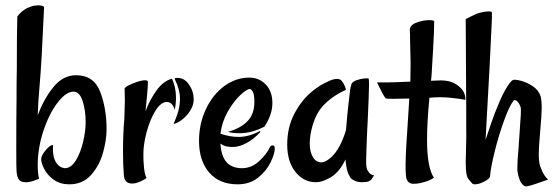

<svg xmlns="http://www.w3.org/2000/svg" viewBox="-20 -669 2057 708"><path d="M131.8 -82Q131.8 -95.7 148.9 -115.7Q166 -135.7 175.8 -133.8Q171.9 -81.1 195.3 -59.6Q204.1 -50.8 218.8 -48.8Q242.2 -48.8 259.8 -77.6Q277.3 -106.4 286.6 -146.5Q295.9 -186.5 295.9 -217.8Q295.9 -261.7 284.7 -296.4Q273.4 -331.1 251 -331.1Q223.6 -331.1 192.4 -290.5Q161.1 -250 140.1 -186.5Q119.1 -123 119.1 -59.6Q119.1 -29.3 124 -9.8Q100.6 0 86.9 2Q77.1 3.9 74.2 2.9Q58.6 2.9 50.8 -5.4Q43 -13.7 41 -38.1Q40 -44.9 40 -124Q40 -234.4 41 -303.7Q41 -377.9 42 -411.1Q42 -547.9 43.9 -608.4Q58.6 -627.9 80.1 -639.6Q92.8 -644.5 102.5 -647.5L119.1 -649.4Q136.7 -649.4 142.6 -643.6L133.8 -463.9L129.9 -403.3L124 -327.1Q121.1 -299.8 119.1 -243.2Q140.6 -302.7 176.3 -347.2Q211.9 -391.6 260.7 -391.6Q326.2 -391.6 349.6 -330.1Q373 -268.6 373 -192.4Q373 -153.3 359.9 -106Q346.7 -58.6 315.9 -23.9Q285.2 10.7 235.4 10.7Q202.1 10.7 178.7 -5.9Q155.3 -22.5 143.6 -44.9Q131.8 -67.4 131.8 -82Z M466.8 7.8Q437.5 7.8 436.5 -26.4Q433.6 -60.5 433.6 -108.4Q433.6 -179.7 438.5 -230.5L440.4 -296.9L439.5 -341.8Q439.5 -348.6 468.8 -360.8Q498 -373 514.6 -373Q525.4 -373 525.4 -367.2Q525.4 -341.8 516.6 -258.8Q532.2 -300.8 557.1 -335.4Q582 -370.1 614.3 -378.9Q628.9 -346.7 628.9 -310.5Q628.9 -283.2 624 -263.7Q621.1 -277.3 613.3 -285.2Q605.5 -293 595.7 -293Q573.2 -293 553.2 -260.7Q533.2 -228.5 521 -183.1Q508.8 -137.7 508.8 -103.5V-92.8Q508.8 -75.2 509.8 -67.4Q511.7 -27.3 520.5 -12.7Q511.7 -5.9 496.1 1Q480.5 7.8 466.8 7.8ZM643.6 -305.7Q643.6 -338.9 625 -376Q623 -379.9 626 -380.9Q628.9 -381.8 634.8 -381.8Q660.2 -381.8 677.2 -356.9Q694.3 -332 694.3 -301.8Q694.3 -282.2 682.1 -262.2Q669.9 -242.2 652.3 -228.5Q634.8 -214.8 620.1 -211.9Q632.8 -241.2 638.2 -262.2Q643.6 -283.2 643.6 -305.7Z M713.9 -149.4Q713.9 -212.9 739.3 -266.6Q764.6 -320.3 807.1 -351.6Q849.6 -382.8 899.4 -382.8Q935.5 -382.8 960 -357.4Q984.4 -332 984.4 -289.1Q984.4 -246.1 955.1 -202.1Q908.2 -177.7 863.3 -177.7Q838.9 -177.7 820.3 -182.6Q868.2 -196.3 893.1 -222.7Q918 -249 918 -292Q918 -321.3 912.1 -331.1Q906.2 -340.8 901.4 -340.8Q889.6 -340.8 864.7 -316.9Q839.8 -293 818.8 -255.4Q797.9 -217.8 793 -175.8Q828.1 -164.1 859.4 -164.1Q897.5 -164.1 935.5 -184.6Q938.5 -186.5 939.5 -185.1Q940.4 -183.6 938.5 -180.7Q916 -156.2 889.2 -141.6Q862.3 -127 837.9 -127Q822.3 -127 812 -129.9Q801.8 -132.8 793 -139.6V-136.7Q796.9 -89.8 816.9 -69.3Q836.9 -48.8 872.1 -48.8Q908.2 -48.8 936.5 -75.7Q964.8 -102.5 975.6 -127Q978.5 -132.8 986.3 -132.8Q993.2 -132.8 993.2 -121.1Q993.2 -102.5 978 -70.8Q962.9 -39.1 932.1 -14.2Q901.4 10.7 856.4 10.7Q789.1 10.7 751.5 -32.7Q713.9 -76.2 713.9 -149.4Z M1039.1 -135.7Q1039.1 -197.3 1063.5 -245.6Q1087.9 -293.9 1123 -325.2Q1147.5 -346.7 1171.9 -359.9Q1196.3 -373 1209 -376Q1214.8 -377.9 1223.6 -377.9Q1235.4 -377.9 1241.2 -369.1L1246.1 -362.3Q1252 -352.5 1255.9 -337.9Q1202.1 -313.5 1169.4 -276.9Q1136.7 -240.2 1125 -172.9Q1122.1 -155.3 1122.1 -139.6Q1122.1 -109.4 1133.8 -89.8Q1145.5 -70.3 1165 -70.3Q1180.7 -70.3 1202.1 -89.8Q1235.4 -121.1 1255.9 -189.5Q1260.7 -249 1264.6 -282.2L1270.5 -333Q1271.5 -342.8 1273.4 -349.1Q1275.4 -355.5 1276.4 -360.4Q1281.2 -368.2 1294.4 -373Q1307.6 -377.9 1321.3 -379.4Q1335 -380.9 1338.9 -379.9Q1340.8 -377.9 1340.8 -357.4Q1340.8 -331.1 1335.9 -223.6L1334 -188.5Q1330.1 -92.8 1330.1 -75.2Q1330.1 -57.6 1332 -49.8Q1333 -43 1337.9 -37.1Q1345.7 -23.4 1359.4 -22.5Q1350.6 -6.8 1345.7 -3.9L1338.9 0Q1330.1 2.9 1312.5 2.9Q1294.9 2.9 1278.3 -7.8Q1271.5 -12.7 1267.6 -22.5Q1257.8 -37.1 1253.9 -81.1Q1229.5 -28.3 1189.5 -9.8Q1166 2.9 1144.5 2.9Q1099.6 2.9 1069.3 -35.2Q1039.1 -73.2 1039.1 -135.7Z M1476.6 -26.4Q1475.6 -37.1 1475.6 -60.5Q1475.6 -107.4 1485.4 -244.1L1489.3 -305.7L1431.6 -304.7Q1405.3 -304.7 1403.3 -305.7Q1401.4 -306.6 1396.5 -314.5Q1393.6 -318.4 1386.7 -332Q1382.8 -338.9 1370.1 -365.2H1411.1L1451.2 -366.2L1493.2 -368.2L1494.1 -434.6L1493.2 -476.6L1492.2 -517.6Q1492.2 -545.9 1491.2 -558.6Q1491.2 -576.2 1515.1 -585.4Q1539.1 -594.7 1563.5 -594.7Q1581.1 -594.7 1581.1 -589.8L1580.1 -547.9L1577.1 -486.3L1575.2 -456.1L1571.3 -389.6L1569.3 -371.1L1592.8 -372.1Q1622.1 -374 1642.6 -367.2Q1663.1 -360.4 1678.7 -344.7Q1696.3 -327.1 1696.3 -300.8Q1677.7 -304.7 1640.6 -308.6Q1619.1 -310.5 1602.5 -310.5Q1586.9 -310.5 1563.5 -308.6Q1554.7 -216.8 1554.7 -154.3Q1554.7 -50.8 1580.1 -13.7Q1562.5 -1 1530.3 5.9Q1517.6 8.8 1504.9 8.8Q1477.5 8.8 1476.6 -26.4Z M1900.4 2.9Q1893.6 -8.8 1888.7 -34.2Q1887.7 -38.1 1887.7 -50.8Q1887.7 -77.1 1892.6 -127.9Q1892.6 -137.7 1894.5 -157.2L1896.5 -187.5Q1902.3 -259.8 1900.4 -271.5Q1895.5 -288.1 1886.7 -295.9Q1877.9 -303.7 1873 -296.9Q1857.4 -276.4 1837.9 -222.2Q1818.4 -168 1803.7 -108.4Q1789.1 -48.8 1787.1 -19.5Q1787.1 -10.7 1766.6 0Q1746.1 10.7 1731.4 10.7Q1723.6 10.7 1720.7 6.8L1709 -6.8Q1700.2 -15.6 1698.2 -43L1697.3 -72.3L1698.2 -110.4Q1700.2 -167 1699.2 -199.2V-271.5L1697.3 -598.6Q1723.6 -612.3 1733.4 -616.2Q1742.2 -620.1 1750 -622.1Q1768.6 -627 1782.2 -627Q1793.9 -627 1793.9 -622.1Q1794.9 -614.3 1792 -559.6L1785.2 -419.9L1770.5 -153.3Q1796.9 -232.4 1804.7 -252L1816.4 -280.3Q1830.1 -315.4 1845.7 -341.8Q1861.3 -368.2 1871.1 -374Q1877.9 -377 1900.9 -371.1Q1923.8 -365.2 1945.3 -350.6Q1966.8 -335.9 1973.6 -313.5Q1977.5 -298.8 1977.5 -270.5Q1977.5 -244.1 1971.7 -181.6Q1969.7 -159.2 1968.3 -138.2Q1966.8 -117.2 1966.8 -97.7Q1966.8 -73.2 1971.7 -56.6L1979.5 -37.1Q1988.3 -18.6 2001 -6.8Q1965.8 5.9 1956.1 8.8Q1935.5 15.6 1929.7 16.6Q1919.9 19.5 1915 17.6Q1908.2 14.6 1900.4 2.9Z"/></svg>

Font: BKP Parklife Display
Style: Regular
Weight: 400
Designer: Font Diner, Inc.; LA MECHKY PLUS GmbH
Foundry: Font Diner, Inc.; LA MECHKY PLUS GmbH
Version: Version 1.007